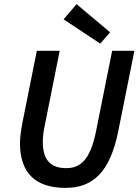

<svg xmlns="http://www.w3.org/2000/svg" viewBox="-20 -901 673 933"><path d="M298 12C428 12 514 -60 555 -265L633 -654H525L447 -265C419 -124 371 -84 302 -84C221 -84 188 -129 188 -212C188 -236 191 -260 197 -289L270 -654H159L89 -305C83 -272 77 -235 77 -206C77 -60 153 12 298 12ZM467 -689 515 -744 352 -881 289 -807Z"/></svg>

Font: Source Sans Pro Semibold
Style: Italic
Weight: 600
Italic angle: -11°
Designer: Paul D. Hunt
Foundry: Adobe Systems Incorporated
Version: Version 3.006;hotconv 1.0.111;makeotfexe 2.5.65597